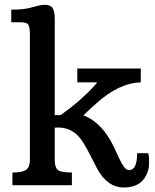

<svg xmlns="http://www.w3.org/2000/svg" viewBox="-20 -786 659 815"><path d="M528.3 -64Q562 -64 562 -135.7H609.4Q612.8 -120.1 612.8 -108.2Q612.8 -96.2 612.3 -81.5Q611.8 -66.9 601.6 -43.9Q576.2 9.8 505.6 9.8Q435.1 9.8 392.1 -70.8Q379.9 -93.8 368.2 -117.2Q336.4 -181.6 315.4 -205.1Q279.3 -244.6 228 -244.6Q224.1 -244.6 220.2 -244.6Q216.3 -244.6 212.4 -244.1V-106Q212.4 -75.7 225.3 -64.7Q238.3 -53.7 285.2 -53.7V0H32.7V-53.7Q75.2 -53.7 91.1 -65.4Q106.9 -77.1 106.9 -106V-634.8Q106.9 -669.9 100.8 -680.7Q94.7 -691.4 67.4 -691.4H27.8V-745.1Q77.1 -745.1 105 -752.2Q132.8 -759.3 144.8 -762.5Q156.7 -765.6 169.9 -765.6Q195.3 -765.6 203.9 -751Q212.4 -736.3 212.4 -703.1V-297.4H237.3Q317.9 -354 377.9 -418.9Q387.7 -429.2 392.6 -436.5H308.1V-495.1H577.6V-436.5Q486.8 -434.1 391.6 -349.6Q362.8 -324.7 334 -296.4Q414.1 -266.1 463.9 -161.1Q476.1 -134.8 486.3 -113Q496.6 -91.3 506.3 -77.6Q516.1 -64 528.3 -64Z"/></svg>

Font: Arbutus Slab
Style: Regular
Weight: 400
Designer: Karolina Lach
Foundry: Karolina Lach
Version: Version 1.001; ttfautohint (v0.92) -l 10 -r 16 -G 200 -x 7 -